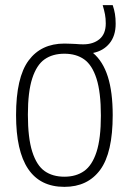

<svg xmlns="http://www.w3.org/2000/svg" viewBox="-20 -718 501 747"><path d="M418.5 -270Q418.5 -123.5 369.8 -57.2Q321 9 230.5 9Q42.5 9 42.5 -270Q42.5 -416.5 91.2 -482.5Q140 -548.5 230.5 -548.5Q241.5 -548.5 254.8 -547.8Q268 -547 274 -547Q290.5 -545.5 303.5 -545.5Q343 -545.5 367.2 -565.8Q391.5 -586 391.5 -627Q391.5 -646 388.5 -662Q385.5 -678 379.5 -698H418.5Q424.5 -680.5 427.2 -664Q430 -647.5 430 -625.5Q430 -578.5 406 -549.2Q382 -520 342 -512Q380.5 -479.5 399.5 -419.8Q418.5 -360 418.5 -270ZM372.5 -268Q372.5 -359 355.5 -412Q338.5 -465 307.5 -487Q276.5 -509 230.5 -509Q184.5 -509 153.5 -487.2Q122.5 -465.5 105.5 -413.2Q88.5 -361 88.5 -272Q88.5 -181 105.5 -127.8Q122.5 -74.5 153.5 -52.5Q184.5 -30.5 230.5 -30.5Q276 -30.5 307.2 -52.5Q338.5 -74.5 355.5 -126.8Q372.5 -179 372.5 -268Z"/></svg>

Font: Encode Sans Condensed ExLight
Style: Regular
Weight: 275
Width: 3
Designer: Multiple Designers
Foundry: Impallari Type
Version: Version 2.000